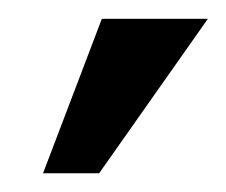

<svg xmlns="http://www.w3.org/2000/svg" viewBox="-20 -657 244 207"><path d="M204.1 -636.7 86.9 -470.2H26.4L89.8 -636.7Z"/></svg>

Font: Keraleeyam
Style: Regular
Weight: 400
Designer: Hussain K. H.
Foundry: Swathanthra Malayalam Computing(SMC) http://smc.org.in
Version: Version 3.0.0+20221109